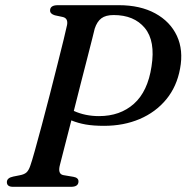

<svg xmlns="http://www.w3.org/2000/svg" viewBox="-20 -720 719 740"><path d="M674 -455.5Q661.5 -386.5 620.8 -337Q580 -287.5 518.2 -261.2Q456.5 -235 381 -235Q340 -235 310.2 -240.2Q280.5 -245.5 255 -256Q239.5 -196 227.5 -149Q215.5 -102 211 -84.5Q201.5 -49 224.5 -45L263 -38.5Q282.5 -35 282.5 -21Q282.5 0 254 0H30Q6.5 0 6.5 -18Q6.5 -34.5 31 -39.5L56 -44.5Q73 -47.5 81.8 -55.2Q90.5 -63 96.5 -80.5Q102.5 -97 114.2 -139Q126 -181 141 -237.2Q156 -293.5 171.8 -354.8Q187.5 -416 201.5 -471.8Q215.5 -527.5 225.5 -568.2Q235.5 -609 238.5 -624Q243 -649.5 222 -654.5L191.5 -661Q173 -666.5 173 -679.5Q173 -700 203 -700H438Q520.5 -700 578.2 -668.5Q636 -637 661.8 -581.8Q687.5 -526.5 674 -455.5ZM345 -609.5Q343.5 -602.5 335.8 -572.2Q328 -542 316.5 -496.5Q305 -451 291.2 -398Q277.5 -345 264.5 -292.5Q308.5 -272.5 361.5 -272.5Q443 -272.5 496.2 -320Q549.5 -367.5 564 -464Q579.5 -562 538.2 -612Q497 -662 418 -662Q387.5 -662 370.8 -649.5Q354 -637 345 -609.5Z"/></svg>

Font: Fraunces 9pt S000
Style: Italic
Weight: 400
Italic angle: -16°
Version: Version 1.000; ttfautohint (v1.8.3)